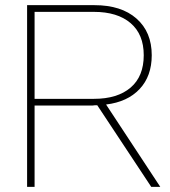

<svg xmlns="http://www.w3.org/2000/svg" viewBox="-20 -724 660 744"><path d="M85 0V-704H346Q450 -704 509 -652Q568 -600 568 -510Q568 -429 521 -379Q474 -329 391 -319L601 0H566L357 -316Q353 -316 347 -316L338 -315H114V0ZM114 -341H344Q435 -341 486 -384.5Q537 -428 537 -510Q537 -591 486 -634.5Q435 -678 344 -678H114Z"/></svg>

Font: Prodigy Sans ExtraLight
Style: Regular
Weight: 200
Designer: Wei Huang
Foundry: Wei Huang
Version: Version 1.003; ttfautohint (v1.8.3)